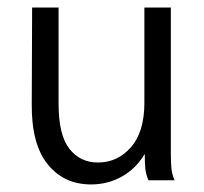

<svg xmlns="http://www.w3.org/2000/svg" viewBox="-20 -477 540 508"><path d="M64 -202 65 -457H135V-202Q135 -120 163.5 -83.5Q192 -47 239 -47Q291 -47 326.5 -87.5Q362 -128 362 -205V-457H432V-71Q432 -47 433.5 -31.5Q435 -16 442 0H373Q366 -15 364.5 -31Q363 -47 363 -70Q341 -32 303.5 -10.5Q266 11 221 11Q149 11 106 -42.5Q63 -96 64 -202Z"/></svg>

Font: Vazir Code
Style: Code
Weight: 400
Foundry: DejaVu fonts team - Redesigned by Saber Rastikerdar
Version: Version 1.1.2